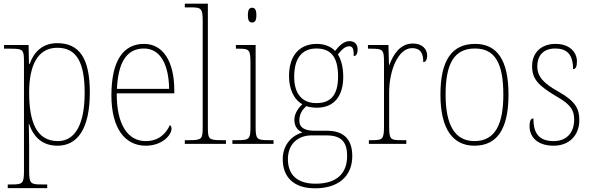

<svg xmlns="http://www.w3.org/2000/svg" viewBox="-20 -780 3208 1041"><path d="M22 240H236V220H205C145 220 138 215 138 143V13C138 -50 136 -88 136 -108H138C163 -33 213 10 292 10C399 10 467 -80 467 -279C467 -463 411 -546 290 -546C209 -546 163 -496 141 -434H137L135 -536H2V-516H35C107 -516 110 -511 110 -442V143C110 215 104 220 43 220H22ZM294 -15C178 -15 138 -119 138 -278C138 -422 182 -521 291 -521C397 -521 439 -439 439 -276C439 -111 390 -15 294 -15Z M770 10C861 10 910 -49 910 -82C910 -93 906 -98 901 -102C880 -55 840 -15 770 -15C675 -15 612 -101 613 -274H925V-290C925 -447 864 -542 761 -542C648 -542 584 -451 584 -262C584 -87 656 10 770 10ZM897 -298H614C620 -432 661 -517 760 -517C851 -517 895 -428 897 -298Z M982 0H1205V-20H1184C1111 -20 1107 -24 1107 -94V-760H982V-740H1012C1072 -740 1079 -736 1079 -662V-94C1079 -24 1075 -20 1002 -20H982Z M1347 -658C1361 -658 1370 -666 1370 -698C1370 -729 1361 -738 1347 -738C1333 -738 1324 -729 1324 -698C1324 -666 1333 -658 1347 -658ZM1240 0H1463V-20H1439C1371 -20 1366 -25 1366 -95V-536H1259V-516H1273C1332 -516 1338 -511 1338 -438V-95C1338 -25 1333 -20 1265 -20H1240Z M1688 241C1820 241 1890 171 1890 66C1890 -22 1846 -71 1754 -71H1689C1640 -71 1603 -83 1603 -126C1603 -163 1620 -186 1641 -205C1651 -199 1683 -196 1698 -196C1793 -196 1841 -261 1841 -363C1841 -420 1828 -460 1812 -485C1835 -513 1851 -529 1874 -529C1893 -529 1898 -514 1898 -476C1912 -476 1919 -490 1919 -513C1919 -537 1905 -557 1875 -557C1840 -557 1815 -526 1797 -504C1776 -526 1742 -542 1698 -542C1602 -542 1547 -477 1547 -367C1547 -303 1570 -242 1619 -215C1603 -200 1576 -168 1576 -131C1576 -92 1596 -72 1620 -62C1571 -49 1513 -2 1513 83C1513 179 1571 241 1688 241ZM1695 -221C1622 -221 1575 -267 1575 -364C1575 -472 1624 -517 1695 -517C1771 -517 1813 -475 1813 -365C1813 -262 1771 -221 1695 -221ZM1691 216C1577 216 1541 154 1541 83C1541 -1 1597 -46 1670 -46H1748C1827 -46 1862 -15 1862 66C1862 159 1807 216 1691 216Z M1980 0H2183V-20H2157C2096 -20 2090 -24 2090 -97V-280C2090 -398 2139 -519 2214 -519C2259 -519 2275 -493 2275 -443C2289 -443 2296 -459 2296 -479C2296 -515 2268 -544 2219 -544C2147 -544 2112 -482 2091 -428H2089L2086 -536H1975V-516H1987C2057 -516 2062 -512 2062 -441V-97C2062 -24 2055 -20 1995 -20H1980Z M2552 10C2673 10 2737 -77 2737 -267C2737 -455 2675 -542 2556 -542C2430 -542 2368 -453 2368 -267C2368 -78 2437 10 2552 10ZM2552 -15C2444 -15 2396 -106 2396 -267C2396 -433 2441 -517 2555 -517C2664 -517 2709 -437 2709 -267C2709 -111 2668 -15 2552 -15Z M2982 10C3065 10 3121 -45 3121 -129C3121 -189 3101 -231 3008 -283C2933 -325 2893 -361 2893 -421C2893 -475 2923 -517 2990 -517C3053 -517 3087 -486 3087 -405C3102 -405 3108 -420 3108 -447C3108 -495 3071 -542 2992 -542C2913 -542 2865 -493 2865 -422C2865 -351 2898 -316 3001 -255C3079 -211 3093 -178 3093 -131C3093 -63 3054 -15 2982 -15C2899 -15 2872 -61 2872 -138C2858 -138 2851 -124 2851 -94C2851 -50 2881 10 2982 10Z"/></svg>

Font: Noto Serif Myanmar SemiCondensed Thin
Style: Regular
Weight: 100
Width: 4
Designer: Ben Mitchell and the Monotype Design Team
Foundry: Monotype Imaging Inc.
Version: Version 2.106